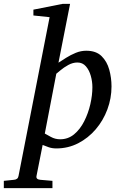

<svg xmlns="http://www.w3.org/2000/svg" viewBox="-116 -757 630 995"><path d="M-96.2 217.8V180.2L-43.9 174.8Q-22.9 173.3 -20 154.8L141.1 -668L57.1 -676.8V-707L208 -736.8H247.1L187 -432.1Q204.1 -443.4 227.1 -457.8Q250 -472.2 276.6 -483.2Q303.2 -494.1 331.1 -494.1Q381.8 -494.1 410.2 -466.3Q438.5 -438.5 450.2 -396Q461.9 -353.5 461.9 -309.1Q461.9 -247.6 440.4 -189.9Q418.9 -132.3 380.1 -86.9Q341.3 -41.5 289.1 -14.6Q236.8 12.2 175.8 12.2Q153.3 12.2 135.3 5.6Q117.2 -1 105 -5.9L73.2 154.8Q69.3 172.4 92.8 174.8L155.8 180.2V217.8ZM195.8 -35.2Q236.8 -35.2 268.1 -61Q299.3 -86.9 320.3 -128.4Q341.3 -169.9 352.1 -216.8Q362.8 -263.7 362.8 -305.2Q362.8 -334.5 354.5 -364Q346.2 -393.6 329.1 -413.3Q312 -433.1 285.2 -433.1Q261.2 -433.1 237.8 -420.2Q214.4 -407.2 197.8 -393.1Q181.2 -378.9 175.8 -375L116.2 -64.9Q125 -60.1 147.5 -47.6Q169.9 -35.2 195.8 -35.2Z"/></svg>

Font: Charis
Style: Italic
Weight: 400
Italic angle: -11°
Designer: Walt Agee, Miriam Martin, Annie Olsen, Victor Gaultney, Lorna Priest, Alan Ward, Bob Hallissy, Martin Hosken, Sharon Cor
Foundry: SIL Global
Version: Version 7.000